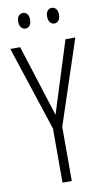

<svg xmlns="http://www.w3.org/2000/svg" viewBox="-97 -929 530 974"><g transform="rotate(-10 167.5 -441.5)"><path d="M63.5 -842.8Q63.5 -862.8 72.5 -872.8Q81.5 -882.8 94.5 -882.8Q107.4 -882.8 116 -872.8Q124.5 -862.8 124.5 -842.8Q124.5 -822.8 116 -812.5Q107.4 -802.2 94.5 -802.2Q81.5 -802.2 72.5 -812.5Q63.5 -822.8 63.5 -842.8ZM212.4 -843Q212.4 -862.8 221.2 -872.8Q230 -882.8 242.9 -882.8Q255.9 -882.8 264.6 -872.8Q273.4 -862.8 273.4 -842.8Q273.4 -822.8 264.6 -812.5Q255.9 -802.2 242.9 -802.2Q230 -802.2 221.2 -812.7Q212.4 -823.2 212.4 -843ZM190.9 0H143.1V-278.8L0 -713.9H50.8L168 -345.2L284.2 -713.9H335L190.9 -278.8Z"/></g></svg>

Font: Open Sans Hebrew Condensed Light
Style: Regular
Weight: 300
Width: 3
Foundry: Ascender Corporation, Yanek Iontef
Version: Version 2.001;PS 002.001;hotconv 1.0.70;makeotf.lib2.5.58329